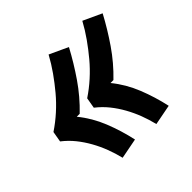

<svg xmlns="http://www.w3.org/2000/svg" viewBox="-133 -735 781 781"><g transform="rotate(-45 257.0 -345.0)"><path d="M350 -90Q342 -123 330 -154.5Q318 -186 301.5 -215.5Q285 -245 264.5 -270.5Q244 -296 217 -317L225 -363Q258 -385 288 -412Q318 -439 343.5 -469.5Q369 -500 392 -532.5Q415 -565 434 -600L514 -563Q482 -503 442.5 -445.5Q403 -388 353 -340H336Q376 -291 400 -231Q424 -171 438 -107ZM156 -90Q148 -123 136 -154.5Q124 -186 107.5 -215.5Q91 -245 70.5 -270.5Q50 -296 23 -317L31 -363Q64 -385 94 -412Q124 -439 149.5 -469.5Q175 -500 198 -532.5Q221 -565 240 -600L320 -563Q288 -503 248.5 -445.5Q209 -388 159 -340H142Q182 -291 206 -231Q230 -171 244 -107Z"/></g></svg>

Font: Iosevka Term Curly Heavy
Style: Italic
Weight: 900
Italic angle: -9°
Designer: Belleve Invis
Foundry: Belleve Invis
Version: Version 32.3.0